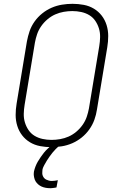

<svg xmlns="http://www.w3.org/2000/svg" viewBox="-20 -763 640 1006"><path d="M249 8Q219 8 190 2.5Q161 -3 137 -17.5Q113 -32 96 -54Q79 -76 70.5 -103.5Q62 -131 62 -160.5Q62 -190 67 -220L121 -546Q126 -573 135 -599.5Q144 -626 161 -650Q178 -674 201 -692.5Q224 -711 250.5 -722.5Q277 -734 305 -738.5Q333 -743 360 -743Q390 -743 419 -737.5Q448 -732 472 -717.5Q496 -703 513 -681Q530 -659 538.5 -631.5Q547 -604 547 -574.5Q547 -545 542 -515L488 -189Q484 -162 474.5 -135.5Q465 -109 448 -85Q431 -61 408 -42.5Q385 -24 358.5 -12.5Q332 -1 304 3.5Q276 8 249 8ZM250 -30Q272 -30 295 -34Q318 -38 339.5 -47.5Q361 -57 380 -73Q399 -89 413 -109Q427 -129 434.5 -151Q442 -173 446 -195L500 -521Q504 -545 504.5 -568.5Q505 -592 498.5 -613.5Q492 -635 479.5 -653.5Q467 -672 448 -683.5Q429 -695 406 -700Q383 -705 359 -705Q337 -705 314 -701Q291 -697 269.5 -687.5Q248 -678 229 -662Q210 -646 196 -626Q182 -606 174.5 -584Q167 -562 163 -540L109 -214Q105 -190 104.5 -166.5Q104 -143 110.5 -121.5Q117 -100 129.5 -81.5Q142 -63 161 -51.5Q180 -40 203 -35Q226 -30 250 -30ZM242 223Q231 223 219.5 221Q208 219 198 214.5Q188 210 180 203Q172 196 166.5 187Q161 178 158.5 165Q156 152 157 144L158 135Q161 122 166 109Q171 96 178 84Q185 72 193 60.5Q201 49 209.5 38Q218 27 230.5 15.5Q243 4 250 -2L260 -8H292L291 0Q281 9 272 18Q263 27 255 37Q247 47 239.5 57.5Q232 68 225.5 78.5Q219 89 212 102Q205 115 203 123L202 132Q201 139 201.5 146Q202 153 204.5 159Q207 165 211.5 170Q216 175 222 178Q228 181 235.5 183Q243 185 248 185H254Q260 185 267 184Q274 183 279 182L283 181L276 219Q272 220 268.5 220.5Q265 221 261.5 221.5Q258 222 253.5 222.5Q249 223 246 223Z"/></svg>

Font: Iosevka Aile Extralight
Style: Italic
Weight: 200
Italic angle: -9°
Designer: Belleve Invis
Foundry: Belleve Invis
Version: Version 31.1.0; ttfautohint (v1.8.4)